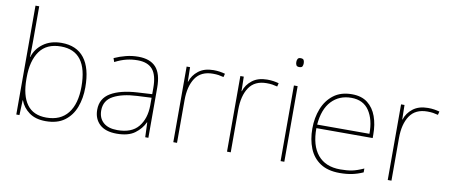

<svg xmlns="http://www.w3.org/2000/svg" viewBox="-67 -1035 3101 1320"><g transform="rotate(10 1483.0 -375.0)"><path d="M115 -525Q115 -501 114.5 -466Q114 -431 113 -406H115Q132 -464 183.5 -501.5Q235 -539 311 -539Q416 -539 470 -469.5Q524 -400 524 -266Q524 -190 500.5 -127.5Q477 -65 426.5 -27.5Q376 10 295 10Q224 10 179.5 -22.5Q135 -55 117 -104H115L111 0H89V-760H115ZM311 -514Q211 -514 163 -447Q115 -380 115 -263V-253Q115 -137 159.5 -76Q204 -15 295 -15Q394 -15 445.5 -80.5Q497 -146 497 -266Q497 -514 311 -514Z M847 -537Q929 -537 970 -492.5Q1011 -448 1011 -350V0H989L985 -103H983Q962 -57 917 -23.5Q872 10 791 10Q712 10 671.5 -28Q631 -66 631 -129Q631 -208 697.5 -247.5Q764 -287 882 -294L985 -300V-343Q985 -433 951 -472.5Q917 -512 847 -512Q807 -512 769.5 -503Q732 -494 689 -472L680 -498Q720 -516 761.5 -526.5Q803 -537 847 -537ZM884 -270Q782 -265 720.5 -232Q659 -199 659 -129Q659 -76 693 -45.5Q727 -15 791 -15Q891 -15 937.5 -72Q984 -129 985 -220V-275Z M1372 -536Q1396 -536 1415.5 -533Q1435 -530 1453 -525L1447 -501Q1428 -506 1411.5 -508.5Q1395 -511 1372 -511Q1289 -511 1250 -453Q1211 -395 1211 -297V0H1185V-528H1209L1211 -427H1213Q1227 -473 1267.5 -504.5Q1308 -536 1372 -536Z M1747 -536Q1771 -536 1790.5 -533Q1810 -530 1828 -525L1822 -501Q1803 -506 1786.5 -508.5Q1770 -511 1747 -511Q1664 -511 1625 -453Q1586 -395 1586 -297V0H1560V-528H1584L1586 -427H1588Q1602 -473 1642.5 -504.5Q1683 -536 1747 -536Z M1947 -721Q1965 -721 1969.5 -711.5Q1974 -702 1974 -690Q1974 -677 1969.5 -668Q1965 -659 1947 -659Q1932 -659 1927 -668Q1922 -677 1922 -690Q1922 -702 1927 -711.5Q1932 -721 1947 -721ZM1960 -528V0H1934V-528Z M2338 -538Q2406 -538 2448 -505Q2490 -472 2510 -416.5Q2530 -361 2530 -291V-266H2137Q2136 -145 2190 -80Q2244 -15 2347 -15Q2395 -15 2429.5 -22Q2464 -29 2510 -50V-23Q2472 -6 2433.5 2Q2395 10 2347 10Q2264 10 2211.5 -25Q2159 -60 2134.5 -121Q2110 -182 2110 -259Q2110 -334 2135 -397.5Q2160 -461 2210.5 -499.5Q2261 -538 2338 -538ZM2338 -513Q2254 -513 2200.5 -456.5Q2147 -400 2138 -291H2503Q2504 -390 2463 -451.5Q2422 -513 2338 -513Z M2869 -536Q2893 -536 2912.5 -533Q2932 -530 2950 -525L2944 -501Q2925 -506 2908.5 -508.5Q2892 -511 2869 -511Q2786 -511 2747 -453Q2708 -395 2708 -297V0H2682V-528H2706L2708 -427H2710Q2724 -473 2764.5 -504.5Q2805 -536 2869 -536Z"/></g></svg>

Font: Noto Sans Bengali Thin
Style: Regular
Weight: 100
Designer: Jelle Bosma - Monotype Design Team
Foundry: Monotype Imaging Inc.
Version: Version 2.003; ttfautohint (v1.8.4.7-5d5b)